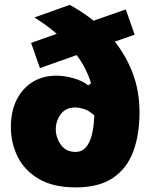

<svg xmlns="http://www.w3.org/2000/svg" viewBox="-20 -778 636 812"><path d="M301 14.5Q205 14.5 144.2 -21.2Q83.5 -57 54.8 -115Q26 -173 26 -240Q26 -308.5 51 -357.2Q76 -406 119.2 -432Q162.5 -458 218 -458Q253 -458 291.5 -447Q330 -436 353 -417L365 -426Q346.5 -488 304.5 -545Q268.5 -532.5 229 -518.5Q189.5 -504.5 149 -490L111.5 -596.5Q140 -607 167.5 -616.5Q194.5 -626 220 -635Q178 -671.5 125.5 -704L275 -757.5Q331 -726.5 376 -690.5Q407.5 -701.5 441.5 -713.5Q475.5 -725.5 512 -738L549.5 -631.5Q528 -624 507 -616.5Q486 -609 465.5 -602Q514.5 -540.5 542.2 -466Q570 -391.5 570 -302.5Q570 -208 543.2 -136.5Q516.5 -65 457.2 -25.2Q398 14.5 301 14.5ZM216 -231.5Q216 -196 237.5 -165.8Q259 -135.5 300 -135.5Q372.5 -135.5 379 -289.5Q355.5 -311.5 333.8 -317.5Q312 -323.5 298.5 -323.5Q258 -323.5 237 -295Q216 -266.5 216 -231.5Z"/></svg>

Font: Heraclito ExtraBold
Style: Regular
Weight: 800
Designer: Kostas Bartsokas (font) & Cristiano Sobral (main changes)
Foundry: Kostas Bartsokas (font) & Cristiano Sobral (main changes)
Version: Version 1.00;July 8, 2020;FontCreator 13.0.0.2655 64-bit